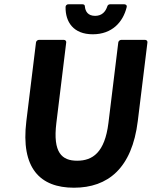

<svg xmlns="http://www.w3.org/2000/svg" viewBox="-20 -852 708 896"><path d="M103 -287C76 -67 167 24 325 24C484 24 596 -67 623 -287L668 -654C669 -659 665 -666 657 -666H546C541 -666 533 -662 532 -654L486 -278C469 -140 412 -102 340 -102C269 -102 226 -139 243 -278L289 -654C290 -659 286 -666 278 -666H162C157 -666 149 -662 148 -654ZM413 -692C503 -692 554 -749 571 -818C574 -829 565 -832 560 -832H494C488 -832 483 -829 481 -823C473 -798 456 -778 424 -778C391 -778 378 -798 376 -823C376 -829 371 -832 365 -832H300C289 -832 286 -824 286 -819C285 -750 322 -692 413 -692Z"/></svg>

Font: Falling Sky
Style: BdObl
Weight: 700
Designer: Paul D. Hunt
Foundry: Adobe Systems Incorporated
Version: Version 1.02